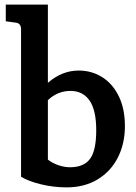

<svg xmlns="http://www.w3.org/2000/svg" viewBox="-20 -800 588 830"><path d="M520 -255Q520 -179 489.5 -119Q459 -59 402 -24.5Q345 10 268 10Q212 10 158 -3Q104 -16 71 -36V-673Q71 -699 49 -702L5 -708V-780H187V-442Q248 -495 320 -495Q377 -495 422.5 -466Q468 -437 494 -383Q520 -329 520 -255ZM396 -237Q396 -324 367 -365.5Q338 -407 285 -407Q229 -407 187 -367V-110Q206 -95 232 -86Q258 -77 283 -77Q342 -77 369 -113Q396 -149 396 -237Z"/></svg>

Font: Enriqueta SemiBold
Style: Regular
Weight: 600
Designer: Viviana Monsalve, Gustavo Ibarra
Foundry: 72Puntos
Version: Version 2.000